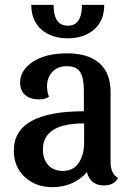

<svg xmlns="http://www.w3.org/2000/svg" viewBox="-20 -750 540 792"><path d="M410 -730Q410 -665 368.5 -628.5Q327 -592 260 -592Q192 -592 150.5 -628.5Q109 -665 109 -730H201Q201 -644 260 -644Q318 -644 318 -730ZM339 -40Q283 22 196 22Q127 22 82 -20Q37 -62 37 -129Q37 -291 326 -291V-378Q326 -428 311 -452.5Q296 -477 255 -477Q218 -477 196 -453.5Q174 -430 174 -394Q174 -371 182 -351Q168 -340 141 -340Q105 -340 84 -358Q63 -376 63 -410Q63 -460 115.5 -495Q168 -530 257 -530Q344 -530 390 -489.5Q436 -449 436 -372V-82Q436 -33 467 -16Q451 15 408 15Q380 15 362 0Q344 -15 339 -40ZM239 -45Q283 -45 305 -78.5Q327 -112 327 -162V-241Q157 -241 157 -133Q157 -93 179 -69Q201 -45 239 -45Z"/></svg>

Font: Sansita
Style: Regular
Weight: 400
Designer: Pablo Cosgaya
Foundry: Omnibus-Type
Version: Version 1.006;hotconv 1.0.109;makeotfexe 2.5.65596